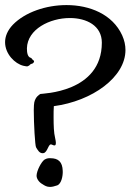

<svg xmlns="http://www.w3.org/2000/svg" viewBox="-20 -725 514 756"><path d="M461 -586C423 -669 333 -705 242 -705C161 -705 79 -677 31 -628C9 -605 0 -581 0 -559C0 -512 39 -474 72 -466C94 -461 87 -465 93 -466C97 -467 97 -472 105 -474C112 -475 118 -484 111 -488C107 -490 105 -496 102 -497C88 -500 86 -519 86 -535C88 -610 176 -654 255 -654C321 -654 381 -624 381 -557C381 -359 144 -357 139 -355C134 -352 120 -344 115 -322C114 -317 113 -306 113 -291C113 -238 118 -151 122 -145C127 -137 135 -119 151 -122C168 -125 170 -161 183 -156C196 -150 205 -147 197 -182C192 -202 191 -230 191 -264C191 -280 191 -295 192 -307C343 -327 474 -421 474 -528C474 -547 470 -566 461 -586ZM227 -52C226 -88 209 -102 179 -102C173 -102 167 -103 156 -97C143 -89 124 -52 124 -33C124 -21 134 -7 147 0C156 6 164 11 177 11C184 11 194 9 205 5C222 -1 228 -33 227 -52Z"/></svg>

Font: Oregano
Style: Regular
Weight: 400
Designer: Astigmatic (AOETI)
Foundry: Astigmatic (AOETI)
Version: Version 1.000